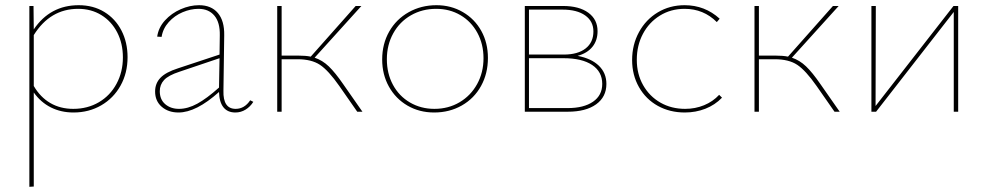

<svg xmlns="http://www.w3.org/2000/svg" viewBox="-20 -430 3801 739"><path d="M471 -210Q471 -149 444 -100.5Q417 -52 369.5 -24.5Q322 3 263 3Q215 3 176 -16.5Q137 -36 110 -74V288L93 289V-407H109L110 -317Q173 -410 283 -410Q339 -410 381.5 -384Q424 -358 447.5 -312.5Q471 -267 471 -210ZM453 -209Q453 -263 431 -305.5Q409 -348 370 -372Q331 -396 281 -396Q173 -396 110 -295V-99Q135 -56 173.5 -33.5Q212 -11 262 -11Q317 -11 360.5 -36.5Q404 -62 428.5 -107.5Q453 -153 453 -209Z M955 -38Q943 -19 925 -8Q907 3 886 3Q856 3 840 -17Q824 -37 823 -76Q735 3 667 3Q628 3 602.5 -19Q577 -41 577 -78Q577 -109 597.5 -130.5Q618 -152 665 -167L825 -220L826 -294Q827 -344 805 -370Q783 -396 744 -396Q714 -396 683 -383Q652 -370 629.5 -345Q607 -320 602 -288L585 -289Q590 -324 615 -351.5Q640 -379 675.5 -394.5Q711 -410 746 -410Q793 -410 818.5 -380Q844 -350 843 -294L840 -81Q838 -11 887 -11Q921 -11 943 -44ZM669 -11Q703 -11 739.5 -31Q776 -51 823 -93L825 -206L671 -154Q628 -140 611.5 -122Q595 -104 595 -79Q595 -47 616 -29Q637 -11 669 -11Z M1375 0H1355L1286 -99Q1244 -159 1211.5 -180.5Q1179 -202 1125 -202H1064V0H1047V-407H1064V-216H1128Q1157 -216 1176 -212L1349 -407H1371L1191 -208Q1221 -198 1245.5 -174.5Q1270 -151 1301 -106Z M1451 -201Q1451 -261 1478 -308.5Q1505 -356 1553 -383Q1601 -410 1660 -410Q1716 -410 1761.5 -383.5Q1807 -357 1832.5 -311Q1858 -265 1858 -207Q1858 -147 1831.5 -99Q1805 -51 1757.5 -24Q1710 3 1651 3Q1594 3 1548.5 -23.5Q1503 -50 1477 -96.5Q1451 -143 1451 -201ZM1841 -206Q1841 -260 1817.5 -303.5Q1794 -347 1752.5 -371.5Q1711 -396 1659 -396Q1605 -396 1561.5 -371Q1518 -346 1493.5 -301.5Q1469 -257 1469 -202Q1469 -147 1492.5 -103.5Q1516 -60 1558 -35.5Q1600 -11 1652 -11Q1706 -11 1749 -36.5Q1792 -62 1816.5 -106.5Q1841 -151 1841 -206Z M2314 -107Q2314 -57 2274.5 -28.5Q2235 0 2165 0H2000V-407H2147Q2209 -407 2244.5 -381Q2280 -355 2280 -310Q2280 -274 2260 -249.5Q2240 -225 2203 -215Q2256 -205 2285 -177Q2314 -149 2314 -107ZM2016 -393V-220H2150Q2204 -220 2234 -243.5Q2264 -267 2264 -309Q2264 -348 2232.5 -370.5Q2201 -393 2145 -393ZM2298 -107Q2298 -154 2259 -180Q2220 -206 2149 -206H2016V-14H2165Q2227 -14 2262.5 -38.5Q2298 -63 2298 -107Z M2413 -199Q2413 -258 2439.5 -306.5Q2466 -355 2512 -382.5Q2558 -410 2615 -410Q2693 -410 2750 -358L2739 -345Q2688 -396 2615 -396Q2562 -396 2520 -370Q2478 -344 2454.5 -299.5Q2431 -255 2431 -200Q2431 -145 2455.5 -102Q2480 -59 2522 -35Q2564 -11 2617 -11Q2656 -11 2690 -25Q2724 -39 2748 -65L2759 -54Q2732 -26 2695 -11.5Q2658 3 2616 3Q2558 3 2512 -22.5Q2466 -48 2439.5 -94.5Q2413 -141 2413 -199Z M3212 0H3192L3123 -99Q3081 -159 3048.5 -180.5Q3016 -202 2962 -202H2901V0H2884V-407H2901V-216H2965Q2994 -216 3013 -212L3186 -407H3208L3028 -208Q3058 -198 3082.5 -174.5Q3107 -151 3138 -106Z M3668 0H3651V-384L3352 0H3334V-407H3351L3350 -22L3650 -407H3668Z"/></svg>

Font: Ysabeau Thin
Style: Regular
Weight: 200
Designer: Christian Thalmann (Catharsis Fonts)
Version: Version 0.003